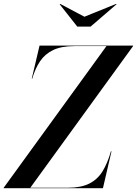

<svg xmlns="http://www.w3.org/2000/svg" viewBox="-70 -990 720 1010"><path d="M-50.5 0V-2.5L490 -747.5H321.5Q253 -747.5 209.8 -726.8Q166.5 -706 140.8 -667.8Q115 -629.5 99.5 -576H97L138 -750H630V-747.5L89.5 -2.5H287.5Q356 -2.5 399.5 -24.2Q443 -46 469.2 -88.5Q495.5 -131 513.5 -194H516.5L471.5 0ZM336.5 -850 244 -967.5 246.5 -969.5 374 -902 541 -969.5 543 -967.5 406.5 -850Z"/></svg>

Font: Bodoni Moda 72pt Medium
Style: Italic
Weight: 500
Italic angle: -13°
Designer: Owen Earl
Foundry: indestructible type
Version: Version 2.004